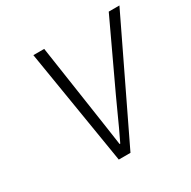

<svg xmlns="http://www.w3.org/2000/svg" viewBox="-149 -806 949 952"><g transform="rotate(-30 326.0 -330.0)"><path d="M267.1 0 159.2 -660.2H221.2L276.9 -285.2Q284.2 -240.2 294.2 -168Q304.2 -95.7 309.1 -64.9H313Q330.6 -100.6 346.7 -135.7Q362.8 -170.9 382.6 -214.4Q402.3 -257.8 415 -285.2L590.8 -660.2H651.9L334 0Z"/></g></svg>

Font: Office Code Pro Light Italic
Style: Regular
Weight: 300
Italic angle: -9°
Designer: Nathan Rutzky & Paul D. Hunt
Foundry: Adobe Systems Incorporated
Version: Version 1.004;PS 001.004;hotconv 1.0.70;makeotf.lib2.5.58329